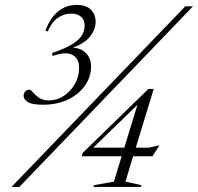

<svg xmlns="http://www.w3.org/2000/svg" viewBox="-20 -740 784 760"><path d="M25.5 0 713.5 -715H744L56.5 0ZM188 -518.5 186.5 -530.5Q239.5 -548 267.2 -565.8Q295 -583.5 305 -601.8Q315 -620 315 -639Q315 -660.5 301.5 -673.2Q288 -686 262 -686Q232.5 -686 208.5 -669.2Q184.5 -652.5 169 -615.5L160 -618.5Q177.5 -667.5 209 -694Q240.5 -720.5 283.5 -720.5Q321.5 -720.5 340 -701.5Q358.5 -682.5 358.5 -653.5Q358.5 -624.5 337.8 -597Q317 -569.5 268 -551Q299.5 -550.5 320 -530Q340.5 -509.5 340.5 -476.5Q340.5 -436.5 316.8 -402Q293 -367.5 250.2 -346.5Q207.5 -325.5 150 -325.5Q105 -325.5 89.2 -336.5Q73.5 -347.5 73.5 -360.5Q73.5 -371 80 -378Q86.5 -385 96.5 -385Q102 -385 110.8 -374.2Q119.5 -363.5 134.5 -353Q149.5 -342.5 173 -342.5Q205 -342.5 232.2 -360.2Q259.5 -378 276.2 -407.2Q293 -436.5 293 -471Q293 -506 270.5 -520.5Q248 -535 209 -524.5ZM567.5 -388H588.5L517.5 -155.5H569L611.5 -165L583.5 -121.5H507L476.5 -21L540 -7L538 0H350L351.5 -7L431 -21L461.5 -121.5H304L307 -134.5ZM472 -155.5 524 -325 349 -155.5Z"/></svg>

Font: Newsreader 72pt Light
Style: Italic
Weight: 300
Italic angle: -17°
Designer: Hugues Gentile
Foundry: Production Type
Version: Version 1.003; ttfautohint (v1.8.3)